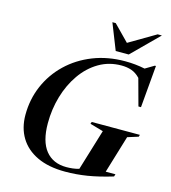

<svg xmlns="http://www.w3.org/2000/svg" viewBox="-134 -1042 1031 1161"><g transform="rotate(15 381.5 -461.5)"><path d="M382 -16.5Q401.5 -16.5 421.2 -18.8Q441 -21 461 -27L539 -283.5L455.5 -307.5L460 -320H761.5L757.5 -307.5L690.5 -286.5L619.5 -51.5H680.5L675.5 -36.5Q589.5 -10.5 520 0.8Q450.5 12 381.5 12Q277.5 12 206.2 -21.8Q135 -55.5 98.2 -116.2Q61.5 -177 61.5 -258Q61.5 -355.5 98.2 -440.8Q135 -526 202 -590.2Q269 -654.5 360.5 -690.8Q452 -727 561 -727Q625.5 -727 685 -714.5L740.5 -747.5H747.5L724.5 -483.5H708.5L663 -650.5Q637.5 -677 609 -686.8Q580.5 -696.5 546.5 -696.5Q468.5 -696.5 405.5 -659.2Q342.5 -622 297.8 -558Q253 -494 229.2 -413Q205.5 -332 205.5 -244.5Q205.5 -131 251.8 -73.8Q298 -16.5 382 -16.5ZM734.5 -935 570.5 -772H489L424.5 -935H445.5L541.5 -837L708 -935Z"/></g></svg>

Font: Newsreader Display SemiBold
Style: Italic
Weight: 600
Italic angle: -17°
Designer: Hugues Gentile
Foundry: Production Type
Version: Version 1.001